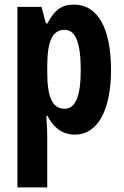

<svg xmlns="http://www.w3.org/2000/svg" viewBox="-20 -577 540 837"><path d="M303 -557C254 -557 220 -539 187 -475H180L161 -547H56V240H186V21C186 1 185 -30 182 -72H187C215 -16 257 10 307 10C405 10 464 -96 464 -272C464 -454 406 -557 303 -557ZM262 -447C310 -447 332 -389 332 -271C332 -158 309 -103 262 -103C210 -103 186 -151 186 -260V-287C186 -399 209 -447 262 -447Z"/></svg>

Font: Noto Sans Ethiopic ExtraCondensed
Style: Bold
Weight: 700
Width: 2
Designer: Monotype Design Team
Foundry: Monotype Imaging Inc.
Version: Version 2.102